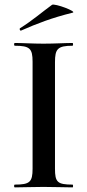

<svg xmlns="http://www.w3.org/2000/svg" viewBox="-20 -811 378 831"><path d="M72 -679C140 -709 205 -734 294 -756C317 -760 216 -798 205 -790C161 -758 120 -722 67 -689C63 -687 66 -676 72 -679ZM218 -81V-542C218 -599 229 -613 294 -613C297 -613 297 -625 294 -625C261 -625 218 -622 168 -622C121 -622 78 -625 44 -625C40 -625 40 -613 44 -613C109 -613 121 -601 121 -544V-81C121 -23 109 -12 44 -12C40 -12 40 0 44 0C78 0 121 -2 168 -2C218 -2 259 0 294 0C297 0 297 -12 294 -12C228 -12 218 -23 218 -81Z"/></svg>

Font: Cormorant SC Semi
Style: Regular
Weight: 600
Designer: Christian Thalmann (Catharsis Fonts)
Version: Version 1.000;PS 001.000;hotconv 1.0.70;makeotf.lib2.5.58329